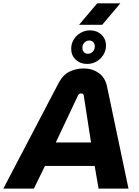

<svg xmlns="http://www.w3.org/2000/svg" viewBox="-60 -1119 823 1139"><path d="M-40.3 0 287.3 -625.7Q313 -675 352.3 -694Q391.7 -713 436.7 -713Q487.3 -713 525.5 -686Q563.7 -659 574.7 -607L702.3 0H524.7L501.7 -134.7H206.7L141 0ZM271 -273.7H480L436.7 -553.3Q436 -559 431.7 -561.8Q427.3 -564.7 421 -564.7Q415.7 -564.7 410.7 -561.8Q405.7 -559 403 -553.3ZM456.3 -739.7Q416.3 -739.7 389.3 -765.1Q362.3 -790.5 362.3 -829.3Q362.3 -860.3 377.7 -885Q393 -909.7 418.7 -924.3Q444.3 -939 474.3 -939Q514.7 -939 541.7 -913.4Q568.7 -887.8 568.7 -849.3Q568.7 -818.5 553.2 -793.6Q537.7 -768.7 512.4 -754.2Q487.1 -739.7 456.3 -739.7ZM461.1 -800Q477.7 -800 490 -812.2Q502.3 -824.3 502.3 -843.4Q502.3 -859 493.2 -868.8Q484 -878.7 469.3 -878.7Q453.6 -878.7 441.1 -866.6Q428.7 -854.6 428.7 -835.2Q428.7 -819.7 437.8 -809.8Q447 -800 461.1 -800ZM409 -972 516.7 -1099.3H654L546.3 -972Z"/></svg>

Font: MuseoModerno Thin
Style: Italic
Weight: 100
Italic angle: -9°
Designer: Pablo Cosgaya, Héctor Gatti, Marcela Romero, and the Authors of The MuseoModerno Project.
Foundry: Omnibus-Type Team
Version: Version 1.003